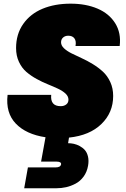

<svg xmlns="http://www.w3.org/2000/svg" viewBox="-20 -740 682 1038"><path d="M591.8 -221.2Q591.8 -131.3 528.3 -69.6Q464.8 -7.8 353 3.9L348.1 34.2Q363.8 34.2 379.4 37.6Q395 41 411.4 49.8Q427.7 58.6 439.2 71.8Q450.7 85 455.8 106.7Q460.9 128.4 456.1 155.8Q450.2 189.9 431.9 214.8Q413.6 239.7 388.4 252.9Q363.3 266.1 337.4 272Q311.5 277.8 284.2 277.8H110.8L130.9 165H280.8Q306.6 165 310.1 148.9Q311.5 141.6 305.4 137.7Q299.3 133.8 287.1 133.8H202.1L226.1 2Q121.1 -13.7 65.4 -71.8Q9.8 -129.9 21 -227.1H256.8Q251 -166 308.1 -166Q326.2 -166 338.1 -175.3Q350.1 -184.6 350.1 -201.2Q350.1 -219.2 334.5 -233.9Q318.8 -248.5 293.9 -260.3Q269 -272 238.8 -284.2Q208.5 -296.4 178.2 -313Q147.9 -329.6 123 -350.8Q98.1 -372.1 82.5 -405.3Q66.9 -438.5 66.9 -480Q66.9 -555.2 105.2 -610.1Q143.6 -665 209.7 -692.6Q275.9 -720.2 361.8 -720.2Q444.3 -720.2 507.3 -693.4Q570.3 -666.5 603 -614Q635.7 -561.5 627 -491.2H388.2Q393.1 -518.1 382.3 -532.5Q371.6 -546.9 349.1 -546.9Q332 -546.9 321 -537.1Q310.1 -527.3 310.1 -511.2Q310.1 -494.1 325.7 -479.2Q341.3 -464.4 366 -451.9Q390.6 -439.5 420.9 -425.8Q451.2 -412.1 481.2 -393.8Q511.2 -375.5 535.9 -353Q560.5 -330.6 576.2 -296.6Q591.8 -262.7 591.8 -221.2Z"/></svg>

Font: SVN-Poppins Black
Style: Italic
Weight: 900
Italic angle: -10°
Designer: Ninad Kale (Devanagari), Jonny Pinhorn (Latin)
Foundry: Indian Type Foundry
Version: Version 3.002 2017